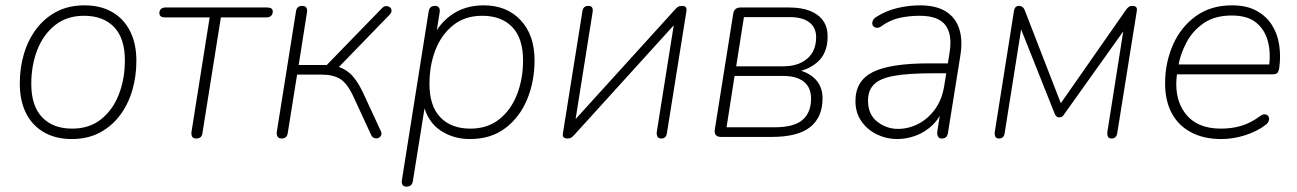

<svg xmlns="http://www.w3.org/2000/svg" viewBox="-20 -512 4852 718"><path d="M248 8Q189 8 145 -17Q101 -42 77.5 -88.5Q54 -135 54 -200Q54 -258 69.5 -310.5Q85 -363 116 -404Q147 -445 192 -468.5Q237 -492 296 -492Q356 -492 399.5 -467Q443 -442 466.5 -395.5Q490 -349 490 -284Q490 -226 474.5 -173.5Q459 -121 428 -80Q397 -39 352 -15.5Q307 8 248 8ZM250 -31Q314 -31 358 -66Q402 -101 424.5 -159Q447 -217 447 -286Q447 -369 406.5 -411Q366 -453 294 -453Q230 -453 186 -418Q142 -383 119.5 -325.5Q97 -268 97 -198Q97 -116 137.5 -73.5Q178 -31 250 -31Z M713 6Q703 6 699 -0.5Q695 -7 696 -18L764 -447H597Q576 -447 576 -463Q576 -474 582.5 -479Q589 -484 599 -484H979Q1000 -484 1000 -469Q1000 -459 994 -453Q988 -447 977 -447H806L737 -14Q736 -4 730 1Q724 6 713 6Z M1033 6Q1023 6 1018.5 -0.5Q1014 -7 1015 -18L1087 -470Q1090 -490 1110 -490Q1121 -490 1125.5 -483.5Q1130 -477 1128 -466L1097 -269H1202L1409 -482Q1415 -488 1421.5 -489Q1428 -490 1433.5 -487.5Q1439 -485 1442 -480.5Q1445 -476 1444 -469.5Q1443 -463 1437 -457L1242 -256L1215 -268Q1251 -266 1282 -243Q1313 -220 1342 -156L1404 -22Q1408 -14 1406 -8Q1404 -2 1399.5 1.5Q1395 5 1389 5.5Q1383 6 1377 3Q1371 0 1368 -7L1302 -150Q1279 -200 1252.5 -216.5Q1226 -233 1182 -233H1091L1056 -14Q1053 6 1033 6Z M1500 186Q1490 186 1485.5 179.5Q1481 173 1483 161L1583 -469Q1586 -490 1607 -490Q1617 -490 1621.5 -483.5Q1626 -477 1624 -465L1609 -371H1598Q1624 -427 1673 -459.5Q1722 -492 1789 -492Q1875 -492 1927 -436.5Q1979 -381 1979 -286Q1979 -208 1951.5 -141Q1924 -74 1870 -33Q1816 8 1737 8Q1676 8 1628 -23.5Q1580 -55 1563 -122H1570L1524 165Q1521 186 1500 186ZM1739 -31Q1803 -31 1847 -66Q1891 -101 1913.5 -159Q1936 -217 1936 -286Q1936 -369 1895.5 -411Q1855 -453 1783 -453Q1719 -453 1675 -418Q1631 -383 1608.5 -325.5Q1586 -268 1586 -198Q1586 -116 1626.5 -73.5Q1667 -31 1739 -31Z M2102 6Q2096 6 2091.5 4Q2087 2 2085.5 -2Q2084 -6 2085 -13L2158 -470Q2161 -490 2180 -490Q2191 -490 2194.5 -483.5Q2198 -477 2196 -466L2127 -32H2101L2504 -476Q2509 -482 2515 -486Q2521 -490 2531 -490Q2537 -490 2541 -488Q2545 -486 2546.5 -482Q2548 -478 2547 -471L2474 -14Q2471 6 2453 6Q2443 6 2439 -0.5Q2435 -7 2436 -18L2505 -452H2531L2128 -8Q2123 -2 2117 2Q2111 6 2102 6Z M2866 0H2676Q2663 0 2657 -7Q2651 -14 2653 -27L2722 -461Q2726 -484 2749 -484H2931Q2978 -484 3010 -471Q3042 -458 3058.5 -434Q3075 -410 3075 -376Q3075 -312 3035.5 -278.5Q2996 -245 2936 -240L2938 -252Q2987 -252 3021.5 -223Q3056 -194 3056 -144Q3056 -74 3010 -37Q2964 0 2866 0ZM2727 -228 2697 -36H2876Q2949 -36 2981 -63.5Q3013 -91 3013 -143Q3013 -185 2986 -206.5Q2959 -228 2909 -228ZM2762 -448 2733 -264H2909Q2965 -264 2998.5 -292.5Q3032 -321 3032 -373Q3032 -409 3006.5 -428.5Q2981 -448 2933 -448Z M3335 8Q3295 8 3259 -9.5Q3223 -27 3201 -59Q3179 -91 3179 -134Q3179 -210 3244 -242.5Q3309 -275 3454 -275H3535L3529 -238H3470Q3377 -238 3324 -228.5Q3271 -219 3248.5 -196.5Q3226 -174 3226 -136Q3226 -84 3260.5 -57Q3295 -30 3338 -30Q3378 -30 3414.5 -49Q3451 -68 3477 -104Q3503 -140 3511 -191L3531 -315Q3542 -383 3515.5 -418Q3489 -453 3419 -453Q3379 -453 3343.5 -445Q3308 -437 3276 -414Q3268 -408 3260.5 -408Q3253 -408 3248 -412Q3243 -416 3242 -422Q3241 -428 3244 -435Q3247 -442 3256 -448Q3291 -471 3334 -481.5Q3377 -492 3421 -492Q3480 -492 3516.5 -469.5Q3553 -447 3567 -404.5Q3581 -362 3571 -302L3525 -15Q3522 6 3502 6Q3492 6 3488 -1Q3484 -8 3485 -19L3500 -116H3510Q3497 -74 3469.5 -46.5Q3442 -19 3406.5 -5.5Q3371 8 3335 8Z M3716 6Q3706 6 3702.5 -0.5Q3699 -7 3700 -18L3772 -472Q3773 -477 3775 -481Q3777 -485 3780.5 -487.5Q3784 -490 3790 -490Q3796 -490 3800 -488Q3804 -486 3807 -482.5Q3810 -479 3812 -474L3947 -126L4192 -477Q4197 -483 4201.5 -486.5Q4206 -490 4215 -490Q4224 -490 4228.5 -485.5Q4233 -481 4231 -470L4158 -14Q4155 6 4136 6Q4127 6 4123.5 -0.5Q4120 -7 4121 -18L4187 -436H4210L3959 -84Q3955 -77 3950.5 -75Q3946 -73 3941 -73Q3936 -73 3931.5 -76Q3927 -79 3924 -87L3785 -436H3804L3737 -14Q3734 6 3716 6Z M4547 8Q4482 8 4434.5 -17Q4387 -42 4362 -88.5Q4337 -135 4337 -200Q4337 -277 4366 -343.5Q4395 -410 4451 -451Q4507 -492 4587 -492Q4641 -492 4677.5 -472.5Q4714 -453 4735.5 -420Q4757 -387 4763.5 -345Q4770 -303 4764 -259Q4762 -245 4757 -239.5Q4752 -234 4739 -234H4366L4372 -271H4744L4725 -259Q4733 -313 4721.5 -357Q4710 -401 4677.5 -427.5Q4645 -454 4586 -454Q4523 -454 4481.5 -425.5Q4440 -397 4417 -353.5Q4394 -310 4386 -264L4383 -246Q4367 -150 4410.5 -90.5Q4454 -31 4545 -31Q4587 -31 4622 -41.5Q4657 -52 4691 -77Q4700 -84 4707 -84.5Q4714 -85 4719 -81.5Q4724 -78 4725.5 -72Q4727 -66 4724 -58.5Q4721 -51 4713 -45Q4680 -20 4635.5 -6Q4591 8 4547 8Z"/></svg>

Font: Nunito Variable Extra Light
Style: Italic
Weight: 200
Italic angle: -9°
Designer: Vernon Adams
Foundry: Vernon Adams
Version: Version 3.602